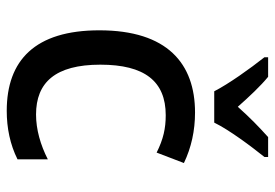

<svg xmlns="http://www.w3.org/2000/svg" viewBox="-143 -663 816 570"><g transform="rotate(90 265.0 -378.0)"><path d="M251 -606H344C366 -651 414 -715 446 -755V-766H387C355 -737 331 -714 297 -676C267 -710 235 -744 208 -766H150V-755C184 -712 229 -649 251 -606ZM309 10C360 10 409 0 453 -22V-112C410 -90 364 -77 320 -77C225 -77 172 -134 172 -268C172 -399 221 -462 322 -462C361 -462 393 -455 433 -435L464 -516C418 -538 368 -549 314 -549C169 -549 70 -467 70 -265C70 -74 159 10 309 10Z"/></g></svg>

Font: Noto Sans Mono Condensed Medium
Style: Regular
Weight: 500
Width: 3
Designer: Monotype Design Team
Foundry: Monotype Imaging Inc.
Version: Version 2.014